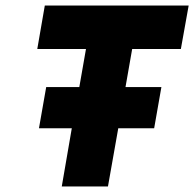

<svg xmlns="http://www.w3.org/2000/svg" viewBox="-20 -670 698 690"><path d="M146 -357H265L289 -494H114L141 -650H658L630 -494H455L431 -357H560L534 -209H405L368 0H202L238 -209H120Z"/></svg>

Font: Overused Grotesk ExtraBold
Style: Italic
Weight: 800
Italic angle: -10°
Version: Version 0.003